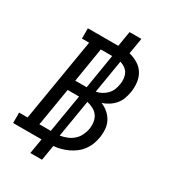

<svg xmlns="http://www.w3.org/2000/svg" viewBox="-234 -959 1058 1182"><g transform="rotate(30 295.0 -368.0)"><path d="M174 107 192 0H-10V-74H50L148 -662H97V-735H313L331 -843H415L396 -730Q429 -722 458 -704.5Q487 -687 504 -659Q521 -631 525 -596Q529 -561 523 -526Q519 -502 510 -478Q501 -454 484.5 -434.5Q468 -415 446 -401Q424 -387 400 -379Q427 -368 448.5 -349.5Q470 -331 483.5 -306Q497 -281 499.5 -251Q502 -221 497 -191Q493 -166 484 -141.5Q475 -117 459 -95Q443 -73 421 -56Q399 -39 375.5 -28Q352 -17 326.5 -10Q301 -3 275 -1L257 107ZM272 -417 312 -662H231L191 -417ZM334 -421Q354 -425 373 -435Q392 -445 407 -460.5Q422 -476 430 -495.5Q438 -515 441 -535Q445 -555 443 -575.5Q441 -596 432.5 -612.5Q424 -629 408 -640.5Q392 -652 373 -657ZM134 -74H215L260 -344H179ZM277 -76Q301 -80 325 -89.5Q349 -99 368.5 -116Q388 -133 399.5 -156.5Q411 -180 415 -204Q419 -228 415.5 -252.5Q412 -277 399 -295.5Q386 -314 365 -325Q344 -336 321 -341Z"/></g></svg>

Font: Iosevka Etoile Oblique
Style: Regular
Weight: 400
Italic angle: -9°
Designer: Belleve Invis
Foundry: Belleve Invis
Version: Version 15.5.2; ttfautohint (v1.8.4)